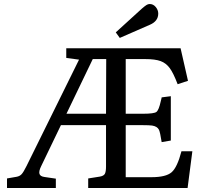

<svg xmlns="http://www.w3.org/2000/svg" viewBox="-20 -942 1037 962"><path d="M580.1 -752 560.1 -779.8 690.9 -898.9Q705.6 -911.6 713.6 -916.7Q721.7 -921.9 730 -921.9Q748 -921.9 760.5 -906.7Q772.9 -891.6 772.9 -874Q772.9 -835.9 731 -817.9ZM15.1 0V-47.9L63 -56.2Q79.1 -59.1 88.6 -69.6Q98.1 -80.1 112.8 -109.9L376 -643.1L312 -651.9V-700.2H884.8L921.9 -537.1L870.1 -520Q849.1 -575.2 830.8 -600.3Q812.5 -625.5 785.2 -635.7Q757.8 -646 707 -646H609.9V-372.1H696.8Q752 -372.1 763.9 -381.3Q775.9 -390.6 785.6 -435.1Q786.6 -439 787.1 -441.2Q787.6 -443.4 788.6 -447Q789.6 -450.7 790 -454.1L835.9 -460V-237.8L790 -230Q782.2 -280.3 776.4 -292Q767.6 -309.1 741.7 -313Q727.5 -314.9 696.8 -314.9H609.9V-54.2H738.8Q811.5 -54.2 839.8 -78.9Q868.2 -103.5 889.2 -184.1H943.8L919.9 0H421.9V-47.9L480 -57.1Q500 -60.5 505.6 -71.5Q511.2 -82.5 511.2 -107.9V-314.9H285.2L186 -108.9Q173.8 -84 177.7 -71Q181.6 -58.1 203.1 -55.2L259.8 -46.9V0ZM313 -372.1H511.2L512.2 -646H444.8Z"/></svg>

Font: Literata Book
Style: Regular
Weight: 400
Designer: Latin by Veronika Burian and Jose Scaglione. Greek by Irene Vlachou. Cyrillic by Vera Evstafieva
Foundry: TypeTogether
Version: Version 2.003;PS 002.003;hotconv 1.0.88;makeotf.lib2.5.64775